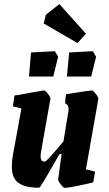

<svg xmlns="http://www.w3.org/2000/svg" viewBox="-20 -912 533 941"><path d="M462 -427 401 -82 446 -71 437 -18Q404 -10 357 -0.5Q310 9 297 9Q291 9 277.5 -8.5Q264 -26 265 -33L282 -157H272L246 -113Q178 8 172 8Q102 8 70 -16Q38 -40 38 -94Q38 -125 43 -151L85 -380L43 -391L51 -444Q66 -445 126 -457Q194 -469 196 -469Q202 -469 215 -452Q228 -435 227 -427L183 -179Q179 -160 179 -145Q179 -132 184 -126Q189 -120 201 -120Q208 -120 291 -219L315 -365Q316 -370 316 -377Q316 -390 311.5 -396Q307 -402 299 -406L303 -450Q423 -469 430 -469Q436 -469 449.5 -452Q463 -435 462 -427ZM122 -537 132 -655 249 -661 265 -634 241 -537ZM308 -537 319 -655 435 -661 451 -634 427 -537ZM360 -701 194 -797 205 -840 271 -892 401 -747Z"/></svg>

Font: Grenze
Style: Bold Italic
Weight: 700
Italic angle: -10°
Designer: Renata Polastri
Foundry: Omnibus-Type
Version: Version 1.002; ttfautohint (v1.8)